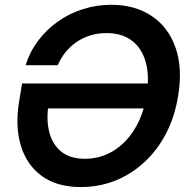

<svg xmlns="http://www.w3.org/2000/svg" viewBox="-20 -758 777 789"><path d="M312 10.7Q214.8 10.7 152.6 -34.2Q90.3 -79.1 65.9 -158.7Q41.5 -238.3 58.6 -341.3L70.8 -415H631.8L614.7 -312.5H146L180.2 -332.5Q169.4 -269 181.9 -217.5Q194.3 -166 230.7 -135.7Q267.1 -105.5 329.1 -105.5Q391.1 -105.5 443.6 -136.7Q496.1 -168 532.2 -225.8Q568.4 -283.7 581.5 -363.8Q595.2 -444.3 579.1 -502.2Q563 -560.1 521.7 -591.1Q480.5 -622.1 418 -622.1Q383.3 -622.1 352.5 -612.8Q321.8 -603.5 295.9 -586.2Q270 -568.8 250.2 -544.7Q230.5 -520.5 217.3 -490.2H85.4Q102.5 -545.4 136.7 -590.8Q170.9 -636.2 217.8 -669.4Q264.6 -702.6 320.8 -720.5Q377 -738.3 437 -738.3Q534.2 -738.3 602.8 -692.6Q671.4 -647 701.2 -562.7Q731 -478.5 711.9 -363.3Q698.2 -278.3 662.4 -209.5Q626.5 -140.6 573 -91.3Q519.5 -42 453.4 -15.6Q387.2 10.7 312 10.7Z"/></svg>

Font: Inter 24pt SemiBold
Style: Italic
Weight: 600
Italic angle: -9.3988°
Designer: Rasmus Andersson
Foundry: rsms
Version: Version 4.001;git-66647c0bb